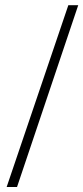

<svg xmlns="http://www.w3.org/2000/svg" viewBox="-20 -715 325 749"><path d="M285.2 -694.8 46.4 14.6H5.9L246.6 -694.8Z"/></svg>

Font: BabelStone Roman
Style: Regular
Weight: 400
Designer: Walt Agee, Victor Gaultney, Peter Martin, Debbi Hosken, Becca Hirsbrunner (SIL); Andrew West (BabelStone)
Foundry: BabelStone
Version: Version 16.000